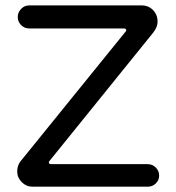

<svg xmlns="http://www.w3.org/2000/svg" viewBox="-20 -703 663 724"><path d="M44.9 -56.6Q44.9 -78.1 56.6 -93.8L452.1 -582Q456.1 -585.9 456.1 -588.9Q456.1 -595.7 446.3 -595.7H89.8Q72.3 -595.7 59.6 -608.4Q46.9 -621.1 46.9 -638.7Q46.9 -656.2 59.6 -669.4Q72.3 -682.6 89.8 -682.6H513.7Q540 -682.6 557.1 -665Q574.2 -647.5 574.2 -621.1Q574.2 -601.6 558.6 -581.1L168 -97.7Q164.1 -93.8 164.1 -90.8Q164.1 -84 173.8 -84H537.1Q554.7 -84 567.4 -71.3Q580.1 -58.6 580.1 -41Q580.1 -23.4 567.4 -11.2Q554.7 1 537.1 1H102.5Q79.1 1 62 -16.1Q44.9 -33.2 44.9 -56.6Z"/></svg>

Font: jf-openhuninn-2.1
Style: Regular
Weight: 400
Designer: [Kosugi Maru]
Designed by MOTOYA      

[Varela Round]
Joe Prince (Latin component); Avraham Cornfeld (Hebrew component)
Foundry: justfont Co., Ltd.
Version: 2.1